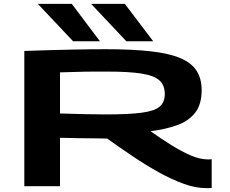

<svg xmlns="http://www.w3.org/2000/svg" viewBox="-20 -965 1190 995"><path d="M1049 10Q994 10 932 -12.5Q870 -35 803 -72Q736 -109 668 -155Q600 -201 535 -247Q522 -247 502 -247.5Q482 -248 470 -248Q431 -248 383.5 -249Q336 -250 291 -251V0H106V-701Q253 -706 354 -708Q455 -710 525 -710Q666 -710 762.5 -699Q859 -688 916.5 -663Q974 -638 999.5 -597Q1025 -556 1025 -498Q1025 -424 991.5 -381Q958 -338 898.5 -316.5Q839 -295 760 -285Q815 -246 868 -213Q921 -180 968.5 -159.5Q1016 -139 1055 -139Q1060 -139 1065.5 -139Q1071 -139 1077 -140V9Q1071 10 1063 10Q1055 10 1049 10ZM525 -372Q648 -372 715 -381Q782 -390 808 -413Q834 -436 834 -478Q834 -522 807 -547.5Q780 -573 715 -583.5Q650 -594 537 -594Q499 -594 471.5 -594Q444 -594 419 -593.5Q394 -593 364 -592Q334 -591 291 -590V-377Q362 -375 415.5 -373.5Q469 -372 525 -372ZM635 -751 452 -945H627L774 -751ZM359 -751 176 -945H352L498 -751Z"/></svg>

Font: Georama ExtraExtended SemiBold
Style: Regular
Weight: 600
Width: 8
Designer: Jean-Baptiste Levee
Foundry: Production Type
Version: Version 1.000